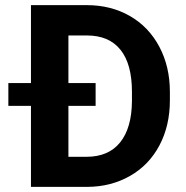

<svg xmlns="http://www.w3.org/2000/svg" viewBox="-20 -731 728 751"><path d="M12.7 0ZM101.1 0V-710.9H319.8Q413.6 -710.9 487.5 -668.7Q561.5 -626.5 603 -548.6Q644.5 -470.7 644.5 -371.6V-338.9Q644.5 -239.7 603.8 -162.6Q563 -85.4 488.8 -43Q414.6 -0.5 321.3 0ZM247.6 -592.3V-117.7H318.4Q404.3 -117.7 449.7 -173.8Q495.1 -230 496.1 -334.5V-372.1Q496.1 -480.5 451.2 -536.4Q406.2 -592.3 319.8 -592.3ZM354 -316.9H12.7V-406.2H354Z"/></svg>

Font: Roboto
Style: Bold
Weight: 700
Designer: Google
Version: Version 2.134; 2016; ttfautohint (v1.6)